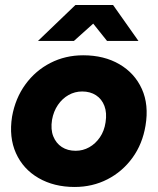

<svg xmlns="http://www.w3.org/2000/svg" viewBox="-20 -732 627 764"><path d="M277 12Q195 12 133.5 -23.5Q72 -59 43.5 -122.5Q15 -186 28 -268Q41 -341 81 -396Q121 -451 180.5 -481.5Q240 -512 311 -512Q394 -512 455 -476.5Q516 -441 544.5 -378Q573 -315 559 -232Q547 -159 507 -104Q467 -49 407.5 -18.5Q348 12 277 12ZM281 -132Q310 -132 335 -146Q360 -160 377.5 -185.5Q395 -211 400 -245Q406 -283 395.5 -310.5Q385 -338 362 -353Q339 -368 307 -368Q278 -368 253 -354Q228 -340 210.5 -314.5Q193 -289 187 -255Q181 -217 192 -189.5Q203 -162 226 -147Q249 -132 281 -132ZM131 -569 280 -712H429V-708L274 -569ZM406 -569 295 -708 296 -712H430L531 -569Z"/></svg>

Font: Figtree Light ExtraBold
Style: Italic
Weight: 800
Italic angle: -9.5°
Version: Version 2.001;gftools[0.9.30]